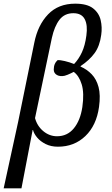

<svg xmlns="http://www.w3.org/2000/svg" viewBox="-47 -790 613 1047"><path d="M-27 237 52 -126 140 -557Q159 -653 215 -711.5Q271 -770 363 -770Q428 -770 460.5 -744.5Q493 -719 502 -680Q511 -641 505 -600Q497 -539 469 -500.5Q441 -462 393 -430L392 -427Q427 -412 453 -385Q479 -358 490.5 -315Q502 -272 493 -207Q479 -106 418.5 -48Q358 10 269 10Q231 10 202 -4.5Q173 -19 155.5 -40Q138 -61 133 -81H131L70 237ZM264 -47Q320 -47 355.5 -90Q391 -133 402 -206Q413 -283 398.5 -330Q384 -377 355 -398Q340 -390 322 -382.5Q304 -375 293 -375Q270 -374 256.5 -386Q243 -398 247 -421Q247 -429 251.5 -440.5Q256 -452 267 -462Q281 -463 306.5 -457Q332 -451 357 -441Q382 -467 399.5 -504.5Q417 -542 424 -596Q432 -653 415 -685.5Q398 -718 353 -718Q305 -718 277.5 -682.5Q250 -647 236 -584L144 -146Q156 -102 189.5 -74.5Q223 -47 264 -47Z"/></svg>

Font: Noto Serif Condensed
Style: Italic
Weight: 400
Width: 3
Italic angle: -12°
Designer: Monotype Design Team
Foundry: Monotype Imaging Inc.
Version: Version 2.014; ttfautohint (v1.8.4.7-5d5b)